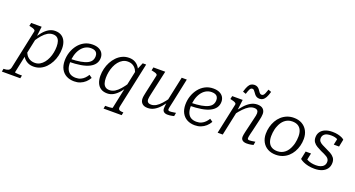

<svg xmlns="http://www.w3.org/2000/svg" viewBox="-128 -1592 4839 2619"><g transform="rotate(20 2291.5 -283.0)"><path d="M-72 223 -64 180H-61Q-22 180 3 169Q28 158 36 124L156 -442Q159 -454 149.5 -462.5Q140 -471 122 -477.5Q104 -484 78 -489L67 -491L77 -537H229L210 -378L216 -380L100 170Q99 173 106.5 174.5Q114 176 126 177.5Q138 179 151.5 179.5Q165 180 178 180H204L195 223ZM119 -141 151 -179Q161 -137 182 -106.5Q203 -76 234.5 -59Q266 -42 308 -42Q348 -42 380.5 -60.5Q413 -79 438 -110.5Q463 -142 480 -181.5Q497 -221 505.5 -265.5Q514 -310 514 -352Q514 -397 503.5 -428.5Q493 -460 470 -476.5Q447 -493 411 -493Q370 -493 334 -471.5Q298 -450 263.5 -410.5Q229 -371 192 -314L179 -346Q215 -407 252.5 -452Q290 -497 332.5 -522Q375 -547 424 -547Q480 -547 517.5 -522.5Q555 -498 574 -454Q593 -410 593 -350Q593 -299 581 -247Q569 -195 544.5 -148.5Q520 -102 485.5 -66Q451 -30 406.5 -9Q362 12 308 12Q259 12 221.5 -7.5Q184 -27 158.5 -61.5Q133 -96 119 -141Z M898 12Q833 12 784.5 -14Q736 -40 709 -90Q682 -140 682 -211Q682 -277 702.5 -337Q723 -397 760.5 -444.5Q798 -492 850.5 -519.5Q903 -547 968 -547Q1022 -547 1058.5 -529.5Q1095 -512 1113.5 -482Q1132 -452 1132 -413Q1132 -365 1107 -328Q1082 -291 1033 -266Q984 -241 910 -228.5Q836 -216 738 -215L744 -259Q832 -261 893 -272Q954 -283 990.5 -302Q1027 -321 1043 -348.5Q1059 -376 1059 -412Q1059 -438 1048 -456.5Q1037 -475 1016 -484Q995 -493 963 -493Q917 -493 879 -470.5Q841 -448 814 -408Q787 -368 773 -316Q759 -264 759 -205Q759 -150 776 -113Q793 -76 825 -58.5Q857 -41 902 -41Q943 -41 973.5 -55Q1004 -69 1027 -92.5Q1050 -116 1067 -144L1109 -114Q1087 -75 1055.5 -47Q1024 -19 984.5 -3.5Q945 12 898 12Z M1404 223 1412 180H1439Q1454 180 1472 179Q1490 178 1503.5 175.5Q1517 173 1518 170L1644 -426L1648 -429L1695 -540H1745L1603 124Q1599 146 1606 158.5Q1613 171 1630.5 175.5Q1648 180 1673 180H1676L1667 223ZM1681 -385 1651 -347Q1642 -392 1622.5 -424.5Q1603 -457 1572 -475Q1541 -493 1498 -493Q1458 -493 1425 -474.5Q1392 -456 1366.5 -424.5Q1341 -393 1324 -353Q1307 -313 1298.5 -269Q1290 -225 1290 -182Q1290 -138 1300 -106.5Q1310 -75 1332.5 -58Q1355 -41 1391 -41Q1433 -41 1469 -63Q1505 -85 1540 -125Q1575 -165 1612 -221L1625 -190Q1589 -130 1550.5 -84Q1512 -38 1469.5 -13Q1427 12 1378 12Q1321 12 1284 -12.5Q1247 -37 1228.5 -81Q1210 -125 1210 -185Q1210 -236 1222.5 -287.5Q1235 -339 1259.5 -385.5Q1284 -432 1319.5 -468.5Q1355 -505 1399.5 -526Q1444 -547 1498 -547Q1549 -547 1586 -526Q1623 -505 1646.5 -469Q1670 -433 1681 -385Z M1945 -185Q1939 -157 1935.5 -138.5Q1932 -120 1932 -105Q1932 -87 1938.5 -74.5Q1945 -62 1958.5 -55.5Q1972 -49 1994 -49Q2030 -49 2065 -69.5Q2100 -90 2136 -130Q2172 -170 2212 -227L2225 -198Q2187 -136 2147 -89.5Q2107 -43 2062 -16.5Q2017 10 1965 10Q1911 10 1883.5 -17Q1856 -44 1856 -88Q1856 -108 1860.5 -132Q1865 -156 1871 -184L1928 -444Q1931 -457 1922 -465Q1913 -473 1895.5 -478.5Q1878 -484 1853 -489L1841 -491L1851 -537H2023ZM2265 -201Q2257 -163 2251 -137Q2245 -111 2242 -95.5Q2239 -80 2239 -73Q2239 -61 2246 -55.5Q2253 -50 2266 -50Q2291 -50 2314 -54.5Q2337 -59 2353 -60L2344 -10Q2331 -7 2316 -3.5Q2301 0 2284.5 1.5Q2268 3 2250 3Q2217 3 2197 -13Q2177 -29 2177 -62Q2177 -70 2178 -84.5Q2179 -99 2181.5 -119Q2184 -139 2188 -163L2182 -161L2262 -537H2336Z M2650 12Q2585 12 2536.5 -14Q2488 -40 2461 -90Q2434 -140 2434 -211Q2434 -277 2454.5 -337Q2475 -397 2512.5 -444.5Q2550 -492 2602.5 -519.5Q2655 -547 2720 -547Q2774 -547 2810.5 -529.5Q2847 -512 2865.5 -482Q2884 -452 2884 -413Q2884 -365 2859 -328Q2834 -291 2785 -266Q2736 -241 2662 -228.5Q2588 -216 2490 -215L2496 -259Q2584 -261 2645 -272Q2706 -283 2742.5 -302Q2779 -321 2795 -348.5Q2811 -376 2811 -412Q2811 -438 2800 -456.5Q2789 -475 2768 -484Q2747 -493 2715 -493Q2669 -493 2631 -470.5Q2593 -448 2566 -408Q2539 -368 2525 -316Q2511 -264 2511 -205Q2511 -150 2528 -113Q2545 -76 2577 -58.5Q2609 -41 2654 -41Q2695 -41 2725.5 -55Q2756 -69 2779 -92.5Q2802 -116 2819 -144L2861 -114Q2839 -75 2807.5 -47Q2776 -19 2736.5 -3.5Q2697 12 2650 12Z M2979 0H3053L3132 -371L3128 -381L3147 -537H2995L2985 -491L2996 -489Q3021 -484 3039 -477.5Q3057 -471 3066.5 -462.5Q3076 -454 3073 -442ZM3418 -193 3455 -352Q3462 -380 3466 -404.5Q3470 -429 3470 -450Q3470 -494 3442.5 -520.5Q3415 -547 3360 -547Q3309 -547 3263.5 -521Q3218 -495 3176.5 -448.5Q3135 -402 3094 -342L3107 -313Q3149 -369 3187 -408Q3225 -447 3260.5 -467.5Q3296 -488 3332 -488Q3365 -488 3379.5 -473.5Q3394 -459 3394 -433Q3394 -417 3390.5 -399Q3387 -381 3380 -353L3345 -205Q3335 -164 3329 -137.5Q3323 -111 3320 -93.5Q3317 -76 3317 -62Q3317 -40 3327.5 -25.5Q3338 -11 3356.5 -4Q3375 3 3400 3Q3417 3 3434 1.5Q3451 0 3467 -3.5Q3483 -7 3496 -10L3505 -60Q3495 -59 3481 -56.5Q3467 -54 3451.5 -52Q3436 -50 3420 -50Q3407 -50 3400 -55.5Q3393 -61 3393 -73Q3393 -82 3395.5 -96.5Q3398 -111 3403.5 -134.5Q3409 -158 3418 -193ZM3356 -630Q3330 -630 3312.5 -640Q3295 -650 3283.5 -664.5Q3272 -679 3262.5 -693Q3253 -707 3243.5 -716.5Q3234 -726 3220 -726Q3199 -726 3186 -703Q3173 -680 3158 -629L3113 -645Q3128 -698 3144 -728.5Q3160 -759 3181.5 -772Q3203 -785 3231 -785Q3255 -785 3272 -775.5Q3289 -766 3300.5 -752Q3312 -738 3321 -723.5Q3330 -709 3340.5 -700Q3351 -691 3364 -691Q3380 -691 3390.5 -701.5Q3401 -712 3410 -734Q3419 -756 3430 -789L3474 -772Q3459 -718 3442 -687.5Q3425 -657 3404.5 -643.5Q3384 -630 3356 -630Z M4005 -178Q4015 -202 4021 -227Q4027 -252 4030 -278.5Q4033 -305 4033 -329Q4033 -382 4016.5 -418.5Q4000 -455 3967.5 -474Q3935 -493 3885 -493Q3852 -493 3824.5 -482.5Q3797 -472 3775 -453.5Q3753 -435 3736.5 -410Q3720 -385 3709 -356Q3699 -333 3693 -307.5Q3687 -282 3684 -256Q3681 -230 3681 -205Q3681 -153 3697.5 -116Q3714 -79 3747 -60Q3780 -41 3829 -41Q3862 -41 3889.5 -51.5Q3917 -62 3939 -80.5Q3961 -99 3977.5 -124Q3994 -149 4005 -178ZM3601 -212Q3601 -264 3614 -313Q3627 -362 3651 -404.5Q3675 -447 3710.5 -479Q3746 -511 3791 -529Q3836 -547 3889 -547Q3957 -547 4007 -519Q4057 -491 4085 -440Q4113 -389 4113 -321Q4113 -269 4100 -220Q4087 -171 4063 -129Q4039 -87 4003.5 -55Q3968 -23 3923 -5.5Q3878 12 3825 12Q3757 12 3707 -15.5Q3657 -43 3629 -94Q3601 -145 3601 -212Z M4386 11Q4337 11 4295.5 2Q4254 -7 4222.5 -21.5Q4191 -36 4171 -53L4195 -169H4273L4245 -36Q4230 -44 4224 -53.5Q4218 -63 4219 -74.5Q4220 -86 4224 -98Q4239 -81 4264 -68Q4289 -55 4321 -48Q4353 -41 4389 -41Q4426 -41 4455.5 -51Q4485 -61 4502.5 -83Q4520 -105 4520 -138Q4520 -160 4509.5 -176Q4499 -192 4480.5 -204Q4462 -216 4439 -226.5Q4416 -237 4391 -248Q4357 -265 4325.5 -283Q4294 -301 4274 -328.5Q4254 -356 4254 -398Q4254 -443 4277 -476.5Q4300 -510 4343.5 -528.5Q4387 -547 4450 -547Q4493 -547 4528 -539Q4563 -531 4587 -519.5Q4611 -508 4622 -496L4600 -389H4523L4545 -492Q4553 -491 4561 -484.5Q4569 -478 4573.5 -467.5Q4578 -457 4577 -444Q4565 -460 4547 -471.5Q4529 -483 4504 -489Q4479 -495 4447 -495Q4383 -495 4354 -471Q4325 -447 4325 -409Q4325 -381 4341 -363Q4357 -345 4384.5 -331Q4412 -317 4444 -302Q4480 -286 4513.5 -267.5Q4547 -249 4569 -221Q4591 -193 4591 -149Q4591 -98 4565 -62Q4539 -26 4493 -7.5Q4447 11 4386 11Z"/></g></svg>

Font: Roboto Serif 20pt Light
Style: Italic
Weight: 300
Italic angle: -10°
Version: Version 1.007